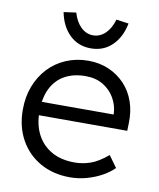

<svg xmlns="http://www.w3.org/2000/svg" viewBox="-84 -809 731 885"><g transform="rotate(10 281.0 -366.5)"><path d="M36 -259Q36 -320 55 -369.5Q74 -419 108.5 -456Q143 -493 191 -513.5Q239 -534 295 -534Q348 -534 391.5 -515Q435 -496 466.5 -462.5Q498 -429 514 -383Q530 -337 528 -282L527 -247H92L81 -310H470L452 -293V-317Q450 -353 431 -386.5Q412 -420 377.5 -441Q343 -462 295 -462Q239 -462 198 -439.5Q157 -417 135 -373Q113 -329 113 -264Q113 -202 137 -156.5Q161 -111 205.5 -86Q250 -61 313 -61Q350 -61 386.5 -73.5Q423 -86 467 -123L506 -69Q483 -46 451 -28.5Q419 -11 381 -0.5Q343 10 303 10Q225 10 164.5 -24Q104 -58 70 -119Q36 -180 36 -259ZM143 -735 201 -743Q213 -701 238 -677Q263 -653 295 -653Q327 -653 352 -677Q377 -701 389 -743L447 -735Q434 -669 394 -630.5Q354 -592 295 -592Q236 -592 196 -630.5Q156 -669 143 -735Z"/></g></svg>

Font: Mach Light
Style: Regular
Weight: 300
Version: Version 1.002